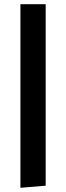

<svg xmlns="http://www.w3.org/2000/svg" viewBox="-20 -750 315 912"><path d="M77 -730H197V132L77 142Z"/></svg>

Font: Arima Madurai Black
Style: Regular
Weight: 900
Designer: Joana Correia and Natanael Gama
Foundry: NDISCOVER
Version: Version 1.020